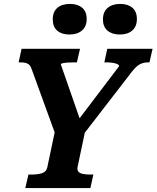

<svg xmlns="http://www.w3.org/2000/svg" viewBox="-20 -959 798 979"><path d="M109 0 125 -69H142Q173 -69 194.5 -76Q216 -83 221 -105L264 -309L266 -264L142 -605Q137 -621 129 -628.5Q121 -636 109.5 -638.5Q98 -641 83 -641H75L90 -710H388L372 -641H358Q341 -641 326 -640Q311 -639 301 -637Q291 -635 290 -631L398 -321L354 -314L587 -621Q588 -627 579.5 -631.5Q571 -636 556 -638.5Q541 -641 524 -641H512L527 -710H758L742 -641H735Q720 -641 706.5 -637Q693 -633 680.5 -623Q668 -613 653 -594L396 -261L418 -309L375 -105Q373 -91 380.5 -83Q388 -75 403.5 -72Q419 -69 439 -69H456L441 0ZM334 -783Q295 -783 272 -802.5Q249 -822 249 -860Q249 -899 272.5 -919Q296 -939 337 -939Q376 -939 399 -919.5Q422 -900 422 -862Q422 -824 398 -803.5Q374 -783 334 -783ZM591 -783Q552 -783 528.5 -802.5Q505 -822 505 -860Q505 -899 529 -919Q553 -939 593 -939Q632 -939 655 -919.5Q678 -900 678 -862Q678 -824 654.5 -803.5Q631 -783 591 -783Z"/></svg>

Font: Roboto Serif SemiBold
Style: Italic
Weight: 600
Italic angle: -10°
Version: Version 1.007